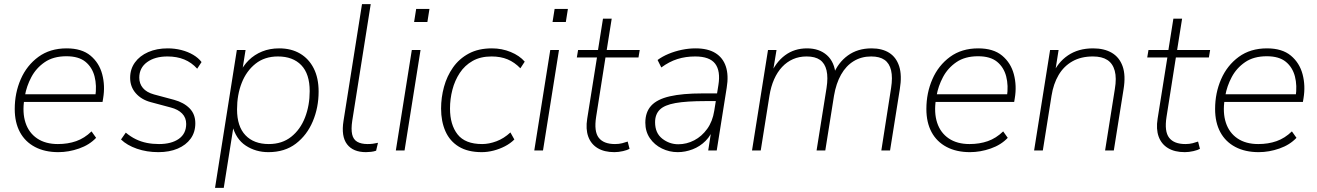

<svg xmlns="http://www.w3.org/2000/svg" viewBox="-20 -725 6346 925"><path d="M261 8Q196 8 148.5 -17Q101 -42 76 -88.5Q51 -135 51 -200Q51 -277 80 -343.5Q109 -410 165 -451Q221 -492 301 -492Q374 -492 416 -457Q458 -422 472.5 -367Q487 -312 477 -252L474 -234H80L86 -271H458L439 -259Q447 -313 435.5 -357Q424 -401 391.5 -427.5Q359 -454 300 -454Q237 -454 195.5 -425.5Q154 -397 131 -353.5Q108 -310 100 -264L97 -246Q87 -182 103 -133.5Q119 -85 159 -58Q199 -31 259 -31Q307 -31 347 -45Q387 -59 421 -92L443 -61Q411 -27 361 -9.5Q311 8 261 8Z M743 8Q687 8 639.5 -8.5Q592 -25 563 -53L586 -86Q610 -66 635 -54Q660 -42 687.5 -36.5Q715 -31 746 -31Q806 -31 841.5 -56Q877 -81 877 -128Q877 -158 857.5 -178Q838 -198 803 -207L706 -233Q661 -245 634 -276Q607 -307 607 -350Q607 -392 630 -424Q653 -456 694 -474Q735 -492 788 -492Q822 -492 853.5 -484Q885 -476 910.5 -461Q936 -446 951 -426L930 -394Q903 -424 867.5 -438.5Q832 -453 787 -453Q726 -453 688.5 -425.5Q651 -398 651 -351Q651 -322 668.5 -301Q686 -280 722 -270L819 -244Q866 -231 893.5 -203Q921 -175 921 -131Q921 -88 898.5 -57Q876 -26 836 -9Q796 8 743 8Z M1016 180 1121 -484H1163L1145 -371H1134Q1151 -408 1178.5 -435Q1206 -462 1243 -477Q1280 -492 1325 -492Q1383 -492 1425.5 -467Q1468 -442 1491.5 -395.5Q1515 -349 1515 -284Q1515 -207 1487 -140.5Q1459 -74 1405.5 -33Q1352 8 1273 8Q1212 8 1164 -23.5Q1116 -55 1099 -122H1106L1058 180ZM1275 -31Q1339 -31 1383 -66Q1427 -101 1449.5 -159Q1472 -217 1472 -286Q1472 -369 1431.5 -411Q1391 -453 1319 -453Q1255 -453 1211 -418Q1167 -383 1144.5 -325.5Q1122 -268 1122 -198Q1122 -116 1162.5 -73.5Q1203 -31 1275 -31Z M1743 8Q1681 8 1652 -30Q1623 -68 1635 -143L1724 -705H1766L1677 -143Q1671 -103 1676.5 -78Q1682 -53 1701 -42Q1720 -31 1751 -31Q1764 -31 1776 -32.5Q1788 -34 1801 -37L1792 1Q1781 5 1767.5 6.5Q1754 8 1743 8Z M1975 -619 1985 -682H2049L2039 -619ZM1887 0 1964 -484H2006L1929 0Z M2301 8Q2234 8 2190.5 -18.5Q2147 -45 2126 -92.5Q2105 -140 2105 -202Q2105 -255 2119 -306.5Q2133 -358 2162.5 -400Q2192 -442 2238.5 -467Q2285 -492 2350 -492Q2398 -492 2440.5 -474.5Q2483 -457 2508 -428L2487 -396Q2459 -425 2425.5 -439Q2392 -453 2348 -453Q2295 -453 2257 -431.5Q2219 -410 2195 -373.5Q2171 -337 2159.5 -292.5Q2148 -248 2148 -202Q2148 -124 2184.5 -77.5Q2221 -31 2303 -31Q2336 -31 2372 -44.5Q2408 -58 2439 -87L2458 -53Q2439 -34 2413 -20.5Q2387 -7 2358 0.5Q2329 8 2301 8Z M2642 -619 2652 -682H2716L2706 -619ZM2554 0 2631 -484H2673L2596 0Z M2940 8Q2891 8 2859 -11.5Q2827 -31 2814 -67Q2801 -103 2809 -153L2856 -448H2759L2765 -484H2861L2885 -635H2927L2903 -484H3062L3056 -448H2897L2852 -162Q2841 -92 2864.5 -61.5Q2888 -31 2943 -31Q2962 -31 2977.5 -35Q2993 -39 3004 -43L3013 -8Q3003 -2 2981.5 3Q2960 8 2940 8Z M3245 8Q3205 8 3169 -9.5Q3133 -27 3111 -59Q3089 -91 3089 -134Q3089 -185 3117.5 -216Q3146 -247 3207 -261Q3268 -275 3364 -275H3445L3439 -238H3380Q3287 -238 3234 -228.5Q3181 -219 3158.5 -196.5Q3136 -174 3136 -136Q3136 -84 3170.5 -57Q3205 -30 3248 -30Q3288 -30 3324.5 -49Q3361 -68 3387 -104Q3413 -140 3421 -191L3441 -315Q3452 -383 3425.5 -418Q3399 -453 3329 -453Q3283 -453 3243.5 -440.5Q3204 -428 3166 -400L3148 -436Q3171 -453 3201 -465.5Q3231 -478 3264.5 -485Q3298 -492 3331 -492Q3390 -492 3426.5 -469.5Q3463 -447 3477 -404.5Q3491 -362 3481 -302L3433 0H3392L3410 -116H3420Q3407 -74 3379.5 -46.5Q3352 -19 3316.5 -5.5Q3281 8 3245 8Z M3603 0 3680 -484H3721L3701 -363L3691 -364Q3717 -425 3762 -458.5Q3807 -492 3868 -492Q3927 -492 3964 -459Q4001 -426 4006 -363L3994 -364Q4017 -423 4064.5 -457.5Q4112 -492 4179 -492Q4230 -492 4264 -470.5Q4298 -449 4312 -405.5Q4326 -362 4315 -295L4268 0H4226L4273 -301Q4281 -352 4273 -386Q4265 -420 4241.5 -436.5Q4218 -453 4177 -453Q4130 -453 4093 -430.5Q4056 -408 4032 -365.5Q4008 -323 3998 -264L3956 0H3914L3962 -301Q3970 -352 3962 -386Q3954 -420 3930.5 -436.5Q3907 -453 3866 -453Q3830 -453 3800.5 -440Q3771 -427 3748 -402.5Q3725 -378 3709.5 -343Q3694 -308 3687 -264L3645 0Z M4653 8Q4588 8 4540.5 -17Q4493 -42 4468 -88.5Q4443 -135 4443 -200Q4443 -277 4472 -343.5Q4501 -410 4557 -451Q4613 -492 4693 -492Q4766 -492 4808 -457Q4850 -422 4864.5 -367Q4879 -312 4869 -252L4866 -234H4472L4478 -271H4850L4831 -259Q4839 -313 4827.5 -357Q4816 -401 4783.5 -427.5Q4751 -454 4692 -454Q4629 -454 4587.5 -425.5Q4546 -397 4523 -353.5Q4500 -310 4492 -264L4489 -246Q4479 -182 4495 -133.5Q4511 -85 4551 -58Q4591 -31 4651 -31Q4699 -31 4739 -45Q4779 -59 4813 -92L4835 -61Q4803 -27 4753 -9.5Q4703 8 4653 8Z M4962 0 5039 -484H5080L5061 -364H5050Q5075 -424 5125 -458Q5175 -492 5246 -492Q5300 -492 5336.5 -470.5Q5373 -449 5388.5 -405.5Q5404 -362 5393 -295L5346 0H5304L5351 -296Q5360 -349 5350.5 -384Q5341 -419 5315 -436Q5289 -453 5245 -453Q5188 -453 5146.5 -429.5Q5105 -406 5080 -363.5Q5055 -321 5046 -264L5004 0Z M5688 8Q5639 8 5607 -11.5Q5575 -31 5562 -67Q5549 -103 5557 -153L5604 -448H5507L5513 -484H5609L5633 -635H5675L5651 -484H5810L5804 -448H5645L5600 -162Q5589 -92 5612.5 -61.5Q5636 -31 5691 -31Q5710 -31 5725.5 -35Q5741 -39 5752 -43L5761 -8Q5751 -2 5729.5 3Q5708 8 5688 8Z M6044 8Q5979 8 5931.5 -17Q5884 -42 5859 -88.5Q5834 -135 5834 -200Q5834 -277 5863 -343.5Q5892 -410 5948 -451Q6004 -492 6084 -492Q6157 -492 6199 -457Q6241 -422 6255.5 -367Q6270 -312 6260 -252L6257 -234H5863L5869 -271H6241L6222 -259Q6230 -313 6218.5 -357Q6207 -401 6174.5 -427.5Q6142 -454 6083 -454Q6020 -454 5978.5 -425.5Q5937 -397 5914 -353.5Q5891 -310 5883 -264L5880 -246Q5870 -182 5886 -133.5Q5902 -85 5942 -58Q5982 -31 6042 -31Q6090 -31 6130 -45Q6170 -59 6204 -92L6226 -61Q6194 -27 6144 -9.5Q6094 8 6044 8Z"/></svg>

Font: Nunito Sans 12pt ExtraLight 12pt ExtraLight
Style: Italic
Weight: 250
Italic angle: -9°
Version: Version 3.101;gftools[0.9.27]